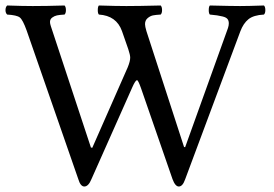

<svg xmlns="http://www.w3.org/2000/svg" viewBox="-20 -667 996 699"><path d="M810 -565Q813 -574 813 -582Q813 -592 808 -598Q803 -604 790.5 -607Q778 -610 770.5 -611Q763 -612 744 -614Q740 -618 740 -630Q740 -643 744 -647Q824 -645 854 -645Q883 -645 941 -647Q946 -642 946 -630Q946 -619 941 -614Q903 -612 884.5 -597Q866 -582 855 -553L654 -14Q645 12 631 12Q618 12 608 -15L493 -347Q483 -375 479 -375Q473 -375 462 -350L313 -15Q302 12 287 12Q273 12 265 -15L77 -556Q63 -595 52 -603.5Q41 -612 6 -614Q0 -620 0 -630Q0 -641 6 -647Q64 -645 99 -645Q149 -645 215 -647Q220 -642 220 -630Q220 -619 215 -614Q197 -613 187.5 -611Q178 -609 170 -603Q162 -597 162 -587Q162 -581 165 -572L311 -130L316 -129L445 -422Q454 -444 454 -457Q454 -467 447 -488L424 -554Q404 -610 340 -614Q336 -618 336 -630Q336 -643 340 -647Q404 -645 440 -645Q483 -645 565 -647Q570 -642 570 -630Q570 -619 565 -614Q547 -613 537 -611Q527 -609 517.5 -601Q508 -593 508 -579Q508 -571 513 -554L650 -132L654 -131Z"/></svg>

Font: Triodion Unicode
Style: Normal
Weight: 400
Version: Version 1.1